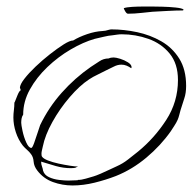

<svg xmlns="http://www.w3.org/2000/svg" viewBox="-20 -554 590 588"><path d="M202 14Q171 14 142 3.5Q113 -7 94 -32Q84 -45 83 -59Q82 -73 75 -82Q70 -89 63 -95Q56 -101 50 -108Q36 -126 28.5 -149Q21 -172 21 -194Q21 -205 22.5 -216.5Q24 -228 24 -239Q24 -241 25 -241Q27 -246 33 -261Q39 -276 43 -277V-280Q41 -284 41 -285Q41 -295 54.5 -312.5Q68 -330 89 -350Q110 -370 133 -388Q156 -406 175 -418Q194 -430 204 -430Q222 -441 247 -449.5Q272 -458 294 -459Q296 -459 298.5 -459.5Q301 -460 303 -460Q307 -461 312.5 -462.5Q318 -464 321 -464Q360 -464 400 -455.5Q440 -447 474 -427.5Q508 -408 529 -374.5Q550 -341 550 -291Q550 -269 544.5 -253Q539 -237 533 -217Q531 -210 529 -202Q527 -194 524 -187Q520 -178 514 -169Q508 -160 503 -152Q472 -108 428.5 -71.5Q385 -35 335 -15Q304 -3 269.5 5.5Q235 14 202 14ZM189 -1Q196 -1 203.5 -1.5Q211 -2 218 -2V-3Q230 -3 243 -7Q256 -11 267 -14Q274 -16 288 -22Q302 -28 316.5 -35Q331 -42 338 -45Q356 -53 372 -65.5Q388 -78 403 -90Q453 -131 489 -186.5Q525 -242 525 -309Q525 -359 499.5 -390Q474 -421 434.5 -435Q395 -449 353 -449Q346 -449 339 -448Q332 -447 325 -446Q312 -445 298 -441.5Q284 -438 270 -435Q235 -425 196.5 -402.5Q158 -380 125 -348.5Q92 -317 71.5 -280Q51 -243 51 -203Q47 -197 46 -190.5Q45 -184 45 -178Q45 -172 49 -153Q53 -134 60.5 -117.5Q68 -101 76 -101Q79 -101 84.5 -116Q90 -131 95.5 -148.5Q101 -166 103 -171Q129 -225 169 -270Q209 -315 258 -349Q271 -357 284 -366Q297 -375 313 -375Q319 -378 328 -378Q335 -378 348 -374Q361 -370 372 -363Q383 -356 383 -348Q383 -347 382.5 -346.5Q382 -346 382 -346V-345Q375 -350 367.5 -353Q360 -356 352 -356Q340 -356 328.5 -350Q317 -344 306 -339Q293 -332 279 -325.5Q265 -319 253 -311Q224 -292 193.5 -256.5Q163 -221 140.5 -180.5Q118 -140 111 -105Q110 -100 108.5 -94Q107 -88 107 -83Q107 -76 109 -74Q113 -68 127 -62.5Q141 -57 159.5 -53Q178 -49 194.5 -46.5Q211 -44 218 -44V-43H216Q212 -40 207 -39.5Q202 -39 197 -39Q174 -39 151 -45.5Q128 -52 106 -59V-58Q106 -51 108.5 -44.5Q111 -38 112 -31Q116 -18 130 -11.5Q144 -5 161 -3Q178 -1 189 -1ZM372 -512Q368 -512 364 -518.5Q360 -525 359 -529Q368 -532 385 -533Q402 -534 419.5 -534Q437 -534 447 -534Q456 -534 477 -533.5Q498 -533 517.5 -531Q537 -529 542 -525Q542 -522 539 -522Q520 -522 492.5 -520.5Q465 -519 447 -518Q436 -517 413.5 -514.5Q391 -512 372 -512Z"/></svg>

Font: Qwitcher Grypen
Style: Regular
Weight: 400
Designer: Robert E. Leuschke
Foundry: Robert E. Leuschke
Version: Version 1.100; ttfautohint (v1.8.3)